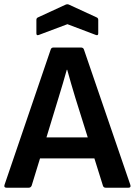

<svg xmlns="http://www.w3.org/2000/svg" viewBox="-22 -877 630 897"><path d="M9 0Q-5 0 -1 -13L215 -646Q218 -655 228 -655H356Q367 -655 370 -646L587 -13Q591 0 578 0H472Q462 0 459 -9L419 -137H165L126 -10Q122 0 112 0ZM252 -422 195 -235H388L330 -420Q320 -453 310.5 -485.5Q301 -518 292 -551H290Q281 -519 271.5 -486.5Q262 -454 252 -422ZM160 -714Q148 -709 148 -721V-784Q148 -793 156 -796L284 -855Q293 -859 301 -855L429 -796Q437 -793 437 -784V-721Q437 -709 425 -714L293 -764Z"/></svg>

Font: Sofia Sans
Style: Bold
Weight: 700
Designer: Botio Nikoltchev, Ani Petrova
Foundry: lettersoup
Version: Version 4.100; ttfautohint (v1.8.4.7-5d5b)